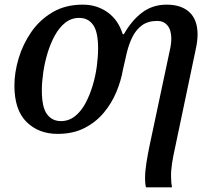

<svg xmlns="http://www.w3.org/2000/svg" viewBox="-20 -566 934 826"><path d="M608 240Q606 232 605 222Q604 212 604 202Q604 171 610 133.5Q616 96 624 58L710 -347Q717 -377 717 -399Q717 -437 700.5 -456.5Q684 -476 657 -476Q617 -476 591.5 -457.5Q566 -439 550.5 -408.5Q535 -378 526 -341Q517 -304 509 -267Q501 -219 480.5 -170Q460 -121 426 -80.5Q392 -40 343 -15Q294 10 228 10Q146 10 94 -41.5Q42 -93 42 -198Q42 -254 60 -314.5Q78 -375 114 -427.5Q150 -480 205.5 -513Q261 -546 336 -546Q397 -546 443 -513Q489 -480 508 -419H513Q547 -479 592 -512.5Q637 -546 697 -546Q760 -546 795 -513.5Q830 -481 830 -417Q830 -388 820 -344L733 70Q725 105 720 138Q715 171 716 196Q716 222 720 240ZM242 -45Q276 -45 302.5 -66Q329 -87 347.5 -121.5Q366 -156 378.5 -197.5Q391 -239 396.5 -281Q402 -323 402 -358Q402 -429 380.5 -459Q359 -489 321 -489Q287 -489 261 -468.5Q235 -448 216 -413.5Q197 -379 184.5 -337.5Q172 -296 166 -254Q160 -212 160 -177Q160 -105 182 -75Q204 -45 242 -45Z"/></svg>

Font: Noto Serif Medium
Style: Italic
Weight: 500
Italic angle: -12°
Designer: Monotype Design Team
Foundry: Monotype Imaging Inc.
Version: Version 2.014; ttfautohint (v1.8.4.7-5d5b)